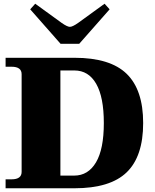

<svg xmlns="http://www.w3.org/2000/svg" viewBox="-20 -1010 829 1030"><path d="M142 -960 169 -990 311 -887Q341 -866 355 -866Q369 -866 399 -887L541 -990L568 -960L405 -775H305ZM10 -48H42Q96 -48 96 -88V-612Q96 -652 42 -652H10V-700H380Q571 -700 659.5 -614Q748 -528 748 -350Q748 -171 659.5 -85.5Q571 0 379 0H10ZM378 -68Q453 -68 495 -139Q537 -210 537 -350Q537 -489 496 -560.5Q455 -632 379 -632H304V-68Z"/></svg>

Font: Taviraj Black
Style: Regular
Weight: 900
Designer: Katatrad Team
Foundry: CadsonDemak
Version: Version 1.001